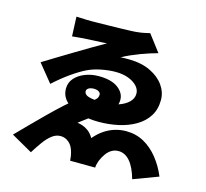

<svg xmlns="http://www.w3.org/2000/svg" viewBox="-121 -948 1243 1159"><g transform="rotate(15 500.0 -368.5)"><path d="M222 -790Q230 -790 247.5 -789Q265 -788 285.5 -787.5Q306 -787 322 -787Q333 -787 360 -787.5Q387 -788 422 -788.5Q457 -789 493 -790Q529 -791 558.5 -792Q588 -793 603 -795Q624 -797 645 -801.5Q666 -806 678 -809L757 -705Q735 -699 708 -690.5Q681 -682 652 -671Q623 -660 594.5 -647.5Q566 -635 542 -621Q556 -623 570 -623Q584 -623 596 -623Q675 -622 730.5 -595Q786 -568 815.5 -526Q845 -484 845 -436Q845 -377 818 -334.5Q791 -292 744 -264.5Q697 -237 638 -224Q579 -211 514 -211Q451 -211 396 -227Q341 -243 307 -275Q273 -307 273 -355Q273 -392 297 -419.5Q321 -447 360.5 -462.5Q400 -478 446 -478Q525 -478 566.5 -447Q608 -416 608 -373Q608 -345 593.5 -320Q579 -295 553 -277Q552 -276 541 -273Q530 -270 524 -268Q509 -259 487 -243Q465 -227 441 -208.5Q417 -190 394 -173Q410 -171 427.5 -165Q445 -159 463.5 -145.5Q482 -132 498 -105Q525 -137 556 -158Q587 -179 621.5 -189.5Q656 -200 691 -200Q754 -200 804 -172Q854 -144 892.5 -95.5Q931 -47 956 13L801 71Q781 0 750 -36Q719 -72 678 -72Q655 -72 636 -61Q617 -50 602.5 -30Q588 -10 577 16Q574 24 570.5 37Q567 50 567 61L410 60Q409 43 407.5 33.5Q406 24 403 12Q393 -29 369.5 -49Q346 -69 317 -69Q288 -69 262.5 -49Q237 -29 214 3Q191 35 168 72L36 -3Q69 -37 111.5 -80Q154 -123 199 -167.5Q244 -212 286.5 -250.5Q329 -289 362 -313Q366 -314 378.5 -313.5Q391 -313 404.5 -313.5Q418 -314 423 -314Q449 -326 461 -336Q473 -346 476 -354.5Q479 -363 479 -371Q479 -382 467.5 -389.5Q456 -397 435 -397Q425 -397 415 -394Q405 -391 398.5 -385Q392 -379 392 -370Q392 -359 401.5 -350Q411 -341 437.5 -336Q464 -331 514 -331Q565 -331 605 -344.5Q645 -358 668.5 -381Q692 -404 692 -434Q692 -460 672 -481.5Q652 -503 617.5 -516Q583 -529 538 -529Q495 -529 447.5 -519.5Q400 -510 363 -492Q324 -473 275.5 -439Q227 -405 174 -357L84 -468Q119 -490 165.5 -518Q212 -546 261.5 -576Q311 -606 358 -633.5Q405 -661 442 -682Q431 -681 411.5 -680Q392 -679 367.5 -678Q343 -677 318 -675.5Q293 -674 269 -672Q245 -670 227 -668Z"/></g></svg>

Font: Noto Sans SC Black
Style: Regular
Weight: 900
Designer: Ryoko NISHIZUKA  (kana, bopomofo & ideographs); Paul D. Hunt (Latin, Greek & Cyrillic); Sandoll Communications , Soo-you
Foundry: Adobe
Version: Version 2.004-H2;hotconv 1.0.118;makeotfexe 2.5.65603